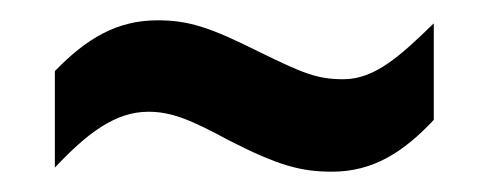

<svg xmlns="http://www.w3.org/2000/svg" viewBox="-20 -417 481 189"><path d="M34 -347V-252C65 -285 93 -307 126 -307C149 -307 168 -299 205 -279C254 -254 276 -248 307 -248C347 -248 377 -267 407 -299V-394C374 -362 349 -339 318 -339C292 -339 278 -345 235 -366C187 -390 166 -397 135 -397C95 -397 65 -379 34 -347Z"/></svg>

Font: Noto Sans Devanagari ExtraCondensed SemiBold
Style: Regular
Weight: 600
Width: 2
Designer: Jelle Bosma - Monotype Design Team
Foundry: Monotype Imaging Inc.
Version: Version 2.004